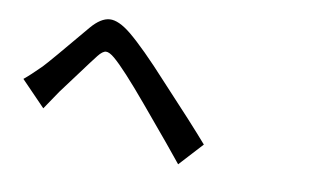

<svg xmlns="http://www.w3.org/2000/svg" viewBox="-67 -809 1634 934"><g transform="rotate(10 750.0 -341.5)"><path d="M163.1 -177.7 43 -301.8Q73.2 -326.2 125 -377.9Q154.3 -408.2 317.4 -603.5Q363.3 -657.2 406.7 -660.2Q450.2 -663.1 512.7 -612.3Q588.9 -549.8 716.8 -409.2Q889.6 -224.6 962.9 -139.6L856.4 -23.4Q812.5 -79.1 641.6 -282.2Q513.7 -434.6 459 -480.5Q432.6 -502.9 416 -502Q399.4 -501 377.9 -473.6Q355.5 -445.3 297.9 -367.2Q240.2 -289.1 226.6 -271.5Z"/></g></svg>

Font: Bpmf Zihi Sans Bold
Style: Bold
Weight: 700
Foundry: But Ko
Version: Version 1.320